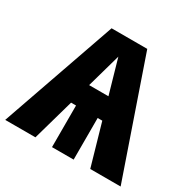

<svg xmlns="http://www.w3.org/2000/svg" viewBox="-173 -850 1008 1007"><g transform="rotate(30 330.5 -347.0)"><path d="M396 1H265V-251H235L164 0H-19L224 -695H440L680 0H496L424 -251H396ZM388 -378 329 -584 271 -378Z"/></g></svg>

Font: Trujillo ExtraBold
Style: Regular
Weight: 800
Designer: Fira Sans original fonts by bBox Type GmbH, Carrois Corporate GbR, & Edenspiekermann AG / Changes by Cristiano Sobral
Foundry: Fira Sans original fonts by bBox Type GmbH, Carrois Corporate GbR, & Edenspiekermann AG / Changes by Cristiano Sobral
Version: Version 4.301;July 28, 2020;FontCreator 13.0.0.2655 64-bit